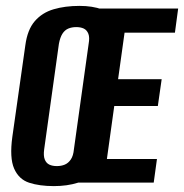

<svg xmlns="http://www.w3.org/2000/svg" viewBox="-20 -620 625 652"><path d="M163 12Q114 12 79 0.5Q44 -11 28 -47.5Q12 -84 22 -156L66 -466Q73 -519 98 -548Q123 -577 162 -588.5Q201 -600 250 -600Q294 -600 327 -588Q360 -576 375.5 -547Q391 -518 384 -466L340 -157Q330 -84 305.5 -47.5Q281 -11 244.5 0.5Q208 12 163 12ZM173 -56Q188 -56 200 -61Q212 -66 220.5 -78.5Q229 -91 231 -113L281 -471Q285 -493 280 -505.5Q275 -518 264.5 -523Q254 -528 239 -528Q224 -528 212 -523Q200 -518 192 -505.5Q184 -493 180 -471L130 -113Q127 -91 132 -78.5Q137 -66 147.5 -61Q158 -56 173 -56ZM216 0 299 -591H585L574 -509H403L381 -351H529L516 -260H368L343 -80H513L502 0Z"/></svg>

Font: Alumni Sans
Style: Bold Italic
Weight: 700
Italic angle: -8°
Designer: Robert E. Leuschke
Foundry: Robert E. Leuschke
Version: Version 1.016